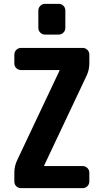

<svg xmlns="http://www.w3.org/2000/svg" viewBox="-20 -980 540 1000"><path d="M214.8 -960H285.2Q299.8 -960 310.1 -950.2Q320.3 -940.4 320.3 -924.8V-835Q320.3 -820.3 310.1 -810.1Q299.8 -799.8 285.2 -799.8H214.8Q200.2 -799.8 189.9 -810.1Q179.7 -820.3 179.7 -835V-924.8Q179.7 -939.5 189.9 -949.7Q200.2 -960 214.8 -960ZM410.2 -730.5Q424.8 -730.5 435.1 -720.2Q445.3 -710 445.3 -695.3V-650.4Q445.3 -614.3 429.7 -583L210 -118.2V-116.2Q210 -115.2 210.9 -115.2H410.2Q424.8 -115.2 435.1 -105Q445.3 -94.7 445.3 -80.1V-35.2Q445.3 -20.5 435.1 -10.3Q424.8 0 410.2 0H89.8Q75.2 0 64.9 -9.8Q54.7 -19.5 54.7 -35.2V-80.1Q54.7 -116.2 70.3 -147.5L290 -612.3V-614.3Q290 -615.2 289.1 -615.2H89.8Q75.2 -615.2 64.9 -625Q54.7 -634.8 54.7 -650.4V-695.3Q54.7 -710 64.9 -720.2Q75.2 -730.5 89.8 -730.5Z"/></svg>

Font: Rounded-L Mgen+ 1m bold
Style: Bold
Weight: 700
Designer: [Source Han Sans]
Ryoko NISHIZUKA  (kana & ideographs); Paul D. Hunt (Latin, Greek & Cyrillic); Wenlong ZHANG  (bopomofo
Version: Version 1.059.20150602